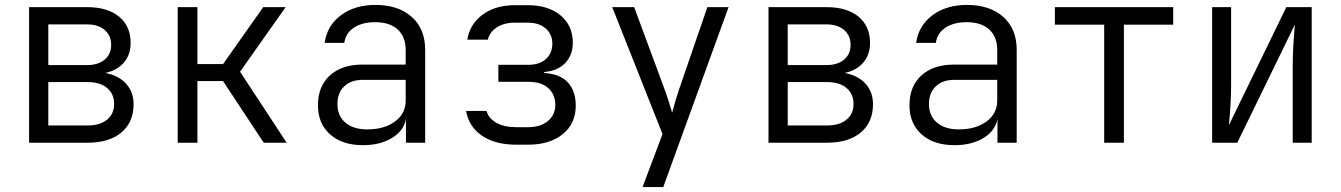

<svg xmlns="http://www.w3.org/2000/svg" viewBox="-20 -579 5440 779"><path d="M522 -156Q522 -83 472.5 -41.5Q423 0 336 0H98V-550H334Q416 -550 463 -511.5Q510 -473 510 -405Q510 -357 482.5 -325Q455 -293 407 -283Q461 -273 491.5 -239.5Q522 -206 522 -156ZM176 -480V-315H334Q378 -315 404.5 -337Q431 -359 431 -397Q431 -435 404.5 -457.5Q378 -480 334 -480ZM336 -70Q386 -70 414.5 -93.5Q443 -117 443 -157Q443 -198 414.5 -222Q386 -246 336 -246H176V-70Z M781 0H701V-550H781V-319H885L1048 -550H1139L954 -288L1143 0H1050L885 -250H781Z M1705 -377V0H1627V-96Q1618 -48 1570 -19Q1522 10 1453 10Q1368 10 1319 -34Q1270 -78 1270 -152Q1270 -229 1318.5 -273Q1367 -317 1451 -317H1626V-375Q1626 -430 1593.5 -459.5Q1561 -489 1502 -489Q1449 -489 1415.5 -466.5Q1382 -444 1377 -405H1297Q1307 -475 1363 -517Q1419 -559 1503 -559Q1596 -559 1650.5 -510.5Q1705 -462 1705 -377ZM1626 -171V-255H1452Q1404 -255 1376.5 -228.5Q1349 -202 1349 -157Q1349 -109 1381.5 -81.5Q1414 -54 1470 -54Q1539 -54 1582.5 -86Q1626 -118 1626 -171Z M2074 8Q1989 8 1935.5 -28.5Q1882 -65 1871 -129H1954Q1962 -99 1993.5 -81Q2025 -63 2074 -63H2123Q2173 -63 2203 -88Q2233 -113 2233 -153Q2233 -196 2204.5 -221.5Q2176 -247 2125 -247H2002V-316H2123Q2169 -316 2195 -339.5Q2221 -363 2221 -402Q2221 -440 2194 -463.5Q2167 -487 2121 -487H2069Q2025 -487 1996 -468Q1967 -449 1959 -418H1876Q1886 -481 1938 -519.5Q1990 -558 2069 -558H2121Q2205 -558 2254.5 -516.5Q2304 -475 2304 -406Q2304 -355 2273 -323Q2242 -291 2188 -287V-283Q2252 -279 2284 -244.5Q2316 -210 2316 -150Q2316 -78 2263.5 -35Q2211 8 2123 8Z M2587 180 2668 -35 2464 -550H2553L2680 -207Q2692 -173 2707 -122Q2721 -173 2732 -207L2850 -550H2936L2671 180Z M3522 -156Q3522 -83 3472.5 -41.5Q3423 0 3336 0H3098V-550H3334Q3416 -550 3463 -511.5Q3510 -473 3510 -405Q3510 -357 3482.5 -325Q3455 -293 3407 -283Q3461 -273 3491.5 -239.5Q3522 -206 3522 -156ZM3176 -480V-315H3334Q3378 -315 3404.5 -337Q3431 -359 3431 -397Q3431 -435 3404.5 -457.5Q3378 -480 3334 -480ZM3336 -70Q3386 -70 3414.5 -93.5Q3443 -117 3443 -157Q3443 -198 3414.5 -222Q3386 -246 3336 -246H3176V-70Z M4105 -377V0H4027V-96Q4018 -48 3970 -19Q3922 10 3853 10Q3768 10 3719 -34Q3670 -78 3670 -152Q3670 -229 3718.5 -273Q3767 -317 3851 -317H4026V-375Q4026 -430 3993.5 -459.5Q3961 -489 3902 -489Q3849 -489 3815.5 -466.5Q3782 -444 3777 -405H3697Q3707 -475 3763 -517Q3819 -559 3903 -559Q3996 -559 4050.5 -510.5Q4105 -462 4105 -377ZM4026 -171V-255H3852Q3804 -255 3776.5 -228.5Q3749 -202 3749 -157Q3749 -109 3781.5 -81.5Q3814 -54 3870 -54Q3939 -54 3982.5 -86Q4026 -118 4026 -171Z M4540 0H4460V-479H4260V-550H4740V-479H4540Z M4898 0V-550H4975V-237Q4975 -163 4966 -71L5199 -550H5302V0H5225V-313Q5225 -387 5234 -480L5000 0Z"/></svg>

Font: JetBrains Mono Semi Light
Style: Regular
Weight: 350
Monospace: yes
Designer: Philipp Nurullin, Konstantin Bulenkov
Foundry: JetBrains
Version: 2.002